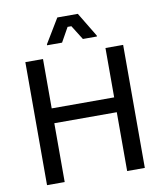

<svg xmlns="http://www.w3.org/2000/svg" viewBox="-92 -925 851 999"><g transform="rotate(-10 333.5 -425.0)"><path d="M168.3 0H75V-650H168.3V-389.2H498.3V-650H591.7V0H498.3V-310.8H168.3ZM280.8 -716.7H201.7V-721.7L279.2 -850H387.5L465 -721.7V-716.7H390.8L343.3 -792.5H323.3Z"/></g></svg>

Font: Familjen Grotesk Variable
Style: Regular
Weight: 400
Designer: Anders Wikstroem, Jonas Baeckman, Matilda Gysing, Kristian Moeller
Foundry: Familjen STHLM AB
Version: Version 2.000